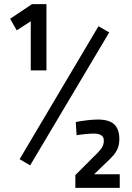

<svg xmlns="http://www.w3.org/2000/svg" viewBox="-20 -797 641 930"><path d="M129 -456V-694L61 -650L29 -706L135 -777H205V-456ZM126 4 75 -26 457 -670 509 -640ZM345 113V51L432 -36Q456 -58 469.5 -76Q483 -94 483 -116Q483 -134 470 -142Q457 -150 435 -150Q418 -150 393 -147.5Q368 -145 351 -142L347 -206Q367 -210 398 -214Q429 -218 453 -218Q509 -218 533.5 -194.5Q558 -171 558 -123Q558 -99 551 -80.5Q544 -62 529.5 -45Q515 -28 493 -8L436 47H560V113Z"/></svg>

Font: Cairo Play SemiBold
Style: Regular
Weight: 600
Designer: Mohamed Gaber, Accademia di Belle Arti di Urbino
Foundry: Kief Type Foundry, Accademia di Belle Arti di Urbino
Version: Version 3.130;gftools[0.9.24]